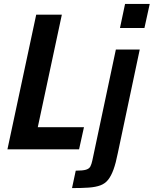

<svg xmlns="http://www.w3.org/2000/svg" viewBox="-20 -763 785 981"><path d="M18 0 165 -688H296L173 -113H409L384 0ZM593 -620 619 -743H745L718 -620ZM348 198 367 109Q403 109 419.5 104Q436 99 442 87Q448 75 452 56L572 -510H694L582 19Q572 70 560 103Q548 136 532.5 155.5Q517 175 493 184Q469 193 433.5 195.5Q398 198 348 198Z"/></svg>

Font: Saira SemiCondensed SemiBold
Style: Italic
Weight: 600
Width: 4
Italic angle: -12°
Designer: Hector Gatti with collaboration of the Omnibus-Type team
Foundry: Omnibus-Type
Version: Version 1.101